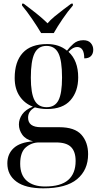

<svg xmlns="http://www.w3.org/2000/svg" viewBox="-20 -786 538 1046"><path d="M216 240Q119 240 69.5 203.5Q20 167 20 104Q20 53 54.5 21Q89 -11 160 -16Q120 -26 101.5 -52Q83 -78 83 -108Q83 -137 101 -163Q119 -189 159 -205Q114 -222 87 -262Q60 -302 60 -361Q60 -450 104 -498Q148 -546 237 -546Q302 -546 345 -510Q358 -528 380 -547.5Q402 -567 434 -567Q461 -567 474.5 -551.5Q488 -536 488 -515Q488 -494 476 -481Q464 -468 439 -468Q439 -530 400 -530Q378 -530 353 -504Q406 -456 406 -364Q406 -288 364 -240Q322 -192 236 -192Q219 -192 202 -194.5Q185 -197 170 -201Q150 -190 141.5 -176Q133 -162 133 -145Q133 -93 203 -93H303Q387 -93 423.5 -52Q460 -11 460 54Q460 140 400 190Q340 240 216 240ZM234 -202Q279 -202 298.5 -239.5Q318 -277 318 -364Q318 -457 298 -496.5Q278 -536 233 -536Q188 -536 168 -495Q148 -454 148 -363Q148 -278 168 -240Q188 -202 234 -202ZM225 230Q311 230 351.5 194.5Q392 159 392 91Q392 40 367 15Q342 -10 285 -10H193Q152 -10 121 16.5Q90 43 90 106Q90 168 126 199Q162 230 225 230ZM204 -606Q184 -640 155 -682.5Q126 -725 100 -756V-766H109Q127 -752 151.5 -733.5Q176 -715 199 -695.5Q222 -676 239 -659Q254 -677 277 -696Q300 -715 324.5 -733.5Q349 -752 368 -766H377V-756Q350 -725 321 -682.5Q292 -640 273 -606Z"/></svg>

Font: Noto Serif Display SemiCondensed
Style: Regular
Weight: 400
Width: 4
Designer: Monotype Design Team
Foundry: Monotype Imaging Inc.
Version: Version 2.009